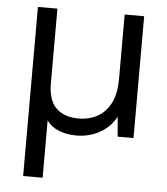

<svg xmlns="http://www.w3.org/2000/svg" viewBox="-51 -546 684 785"><g transform="rotate(5 291.0 -153.0)"><path d="M73 194V-500H153V-194Q153 -124 186 -92Q219 -60 279 -60Q319 -60 353 -77.5Q387 -95 408 -134Q429 -173 429 -237V-500H509V0H444L437 -81Q412 -36 369 -13Q326 10 275 10Q237 10 205 -2Q173 -14 153 -41V194Z"/></g></svg>

Font: Prodigy Sans
Style: Regular
Weight: 400
Designer: Wei Huang
Foundry: Wei Huang
Version: Version 1.003; ttfautohint (v1.8.3)